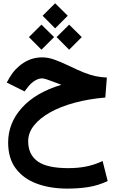

<svg xmlns="http://www.w3.org/2000/svg" viewBox="-20 -800 698 1151"><path d="M235.4 -705.6 310.5 -780.3 386.2 -705.6 310.5 -629.9ZM319.3 -577.6 394.5 -652.3 470.2 -577.6 394.5 -502ZM153.3 -577.6 228.5 -652.3 304.2 -577.6 228.5 -502ZM347.7 -291.5Q340.3 -294.4 333.7 -297.1Q327.1 -299.8 316.4 -303.7Q283.7 -316.4 262.9 -323.2Q242.2 -330.1 232.9 -330.1Q211.4 -330.1 189 -316.4Q166.5 -302.7 150.4 -281.7L127 -252L20.5 -305.2L38.1 -336.4Q70.3 -390.6 121.1 -423.3Q171.9 -456.1 233.4 -456.1Q268.6 -456.1 307.4 -442.1Q346.2 -428.2 389.6 -407.2Q445.8 -379.9 483.6 -365Q521.5 -350.1 552.7 -343.5Q584 -336.9 620.6 -335L611.3 -215.3Q512.7 -207 428.2 -184.3Q343.8 -161.6 281.2 -126.7Q218.8 -91.8 183.8 -47.9Q148.9 -3.9 148.9 46.4Q148.9 126.5 205.6 167.2Q262.2 208 389.6 208Q447.3 208 496.3 198.2Q545.4 188.5 595.2 165.5L625.5 285.2Q571.3 311 513.2 320.8Q455.1 330.6 382.8 330.6Q281.7 330.6 201.7 301.3Q121.6 272 75.2 210.9Q28.8 149.9 28.8 54.2Q28.8 -62 111.3 -153.8Q193.8 -245.6 347.7 -291.5Z"/></svg>

Font: Vazir WOL
Style: Bold-WOL
Weight: 700
Designer: Saber Rastikerdar
Foundry: Saber Rastikerdar
Version: Version 30.0.0